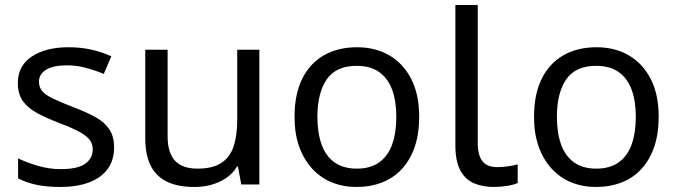

<svg xmlns="http://www.w3.org/2000/svg" viewBox="-20 -734 2695 764"><path d="M434 -148Q434 -96 408 -61Q382 -26 334 -8Q286 10 220 10Q164 10 123.5 1Q83 -8 52 -24V-104Q84 -88 129.5 -74.5Q175 -61 222 -61Q289 -61 319 -82.5Q349 -104 349 -140Q349 -160 338 -176Q327 -192 298.5 -208Q270 -224 217 -244Q165 -264 128 -284Q91 -304 71 -332Q51 -360 51 -404Q51 -472 106.5 -509Q162 -546 252 -546Q301 -546 343.5 -536.5Q386 -527 423 -510L393 -440Q359 -454 322 -464Q285 -474 246 -474Q192 -474 163.5 -456.5Q135 -439 135 -409Q135 -387 148 -371.5Q161 -356 191.5 -341.5Q222 -327 273 -307Q324 -288 360 -268Q396 -248 415 -219.5Q434 -191 434 -148Z M1012 -536V0H940L927 -71H923Q906 -43 879 -25Q852 -7 820 1.5Q788 10 753 10Q689 10 645.5 -10.5Q602 -31 580 -74Q558 -117 558 -185V-536H647V-191Q647 -127 676 -95Q705 -63 766 -63Q826 -63 860.5 -85.5Q895 -108 909.5 -151.5Q924 -195 924 -257V-536Z M1648 -269Q1648 -202 1630.5 -150.5Q1613 -99 1580.5 -63Q1548 -27 1501.5 -8.5Q1455 10 1398 10Q1345 10 1300 -8.5Q1255 -27 1222 -63Q1189 -99 1170.5 -150.5Q1152 -202 1152 -269Q1152 -358 1182 -419.5Q1212 -481 1268 -513.5Q1324 -546 1401 -546Q1474 -546 1529.5 -513.5Q1585 -481 1616.5 -419.5Q1648 -358 1648 -269ZM1243 -269Q1243 -206 1259.5 -159.5Q1276 -113 1311 -88Q1346 -63 1400 -63Q1454 -63 1489 -88Q1524 -113 1540.5 -159.5Q1557 -206 1557 -269Q1557 -333 1540 -378Q1523 -423 1488.5 -447.5Q1454 -472 1399 -472Q1317 -472 1280 -418Q1243 -364 1243 -269Z M1945 10Q1901 10 1866.5 -4.5Q1832 -19 1812 -55.5Q1792 -92 1792 -157V-714H1881V-165Q1881 -117 1899.5 -93Q1918 -69 1958 -69Q1980 -69 2003.5 -72.5Q2027 -76 2040 -80V-6Q2026 1 1998.5 5.5Q1971 10 1945 10Z M2601 -269Q2601 -202 2583.5 -150.5Q2566 -99 2533.5 -63Q2501 -27 2454.5 -8.5Q2408 10 2351 10Q2298 10 2253 -8.5Q2208 -27 2175 -63Q2142 -99 2123.5 -150.5Q2105 -202 2105 -269Q2105 -358 2135 -419.5Q2165 -481 2221 -513.5Q2277 -546 2354 -546Q2427 -546 2482.5 -513.5Q2538 -481 2569.5 -419.5Q2601 -358 2601 -269ZM2196 -269Q2196 -206 2212.5 -159.5Q2229 -113 2264 -88Q2299 -63 2353 -63Q2407 -63 2442 -88Q2477 -113 2493.5 -159.5Q2510 -206 2510 -269Q2510 -333 2493 -378Q2476 -423 2441.5 -447.5Q2407 -472 2352 -472Q2270 -472 2233 -418Q2196 -364 2196 -269Z"/></svg>

Font: usinhala15
Style: Book
Weight: 400
Designer: Jelle Bosma - Monotype Design Team
Foundry: Monotype Imaging Inc.
Version: Version 2.003